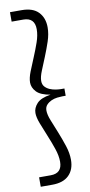

<svg xmlns="http://www.w3.org/2000/svg" viewBox="-105 -790 489 1042"><g transform="rotate(-10 140.0 -269.0)"><path d="M170 -271Q116 -280 94 -303.5Q72 -327 72 -355Q72 -380 85.5 -414Q99 -448 115 -486Q131 -524 144.5 -562.5Q158 -601 158 -634Q158 -698 95 -698H31V-750H95Q157 -750 187.5 -718Q218 -686 218 -634Q218 -597 204.5 -557Q191 -517 175.5 -479Q160 -441 146.5 -408Q133 -375 133 -353Q133 -333 144 -321Q155 -309 170.5 -302.5Q186 -296 202.5 -293.5Q219 -291 231 -291H250V-251H231Q220 -251 203 -249Q186 -247 170.5 -240Q155 -233 144 -221Q133 -209 133 -190Q133 -167 146.5 -133.5Q160 -100 175.5 -61.5Q191 -23 204.5 18Q218 59 218 96Q218 150 186.5 181Q155 212 95 212H31V160H95Q158 160 158 96Q158 63 144.5 23.5Q131 -16 115 -54.5Q99 -93 85.5 -128Q72 -163 72 -187Q72 -215 94 -239Q116 -263 170 -271Z"/></g></svg>

Font: Zilla Slab Regular
Style: Regular
Weight: 400
Designer: Typotheque.com
Foundry: Typotheque type foundry
Version: Version 1.0; 2017